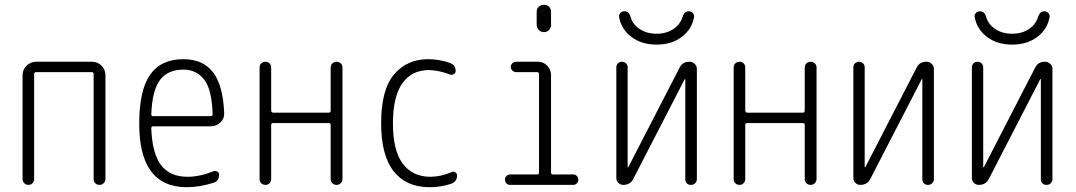

<svg xmlns="http://www.w3.org/2000/svg" viewBox="-20 -780 4540 810"><path d="M75.2 -24.4V-462.9Q75.2 -486.3 92.3 -502.9Q109.4 -519.5 131.8 -519.5H368.2Q391.6 -519.5 408.2 -502.9Q424.8 -486.3 424.8 -462.9V-25.4Q424.8 -14.6 417.5 -7.3Q410.2 0 399.9 0Q389.6 0 382.3 -6.8Q375 -13.7 375 -25.4V-467.8Q375 -475.6 367.2 -475.6H131.8Q124 -475.6 124 -467.8V-24.4Q124 -14.6 117.2 -7.3Q110.4 0 100.1 0Q89.8 0 82.5 -6.8Q75.2 -13.7 75.2 -24.4Z M753.9 -486.3Q687.5 -486.3 654.8 -442.4Q622.1 -398.4 618.2 -297.9Q618.2 -290 626 -290H868.2Q877 -290 877 -298.8Q874 -402.3 841.3 -444.3Q808.6 -486.3 753.9 -486.3ZM768.6 9.8Q566.4 9.8 567.4 -259.8Q567.4 -399.4 613.3 -464.8Q659.2 -530.3 753.9 -530.3Q835.9 -530.3 878.4 -475.6Q920.9 -420.9 925.8 -302.7Q926.8 -279.3 909.7 -263.2Q892.6 -247.1 869.1 -247.1H626Q618.2 -247.1 618.2 -238.3Q622.1 -131.8 659.7 -83Q697.3 -34.2 771.5 -34.2Q822.3 -34.2 880.9 -57.6Q888.7 -60.5 896.5 -56.2Q904.3 -51.8 904.3 -43Q904.3 -16.6 880.9 -8.8Q820.3 9.8 768.6 9.8Z M1075.2 -24.4V-496.1Q1075.2 -505.9 1082.5 -512.7Q1089.8 -519.5 1100.1 -519.5Q1110.4 -519.5 1117.2 -512.7Q1124 -505.9 1124 -496.1V-314.5Q1124 -305.7 1131.8 -304.7H1367.2Q1375 -304.7 1375 -314.5V-495.1Q1375 -505.9 1382.3 -512.7Q1389.6 -519.5 1399.9 -519.5Q1410.2 -519.5 1417.5 -512.7Q1424.8 -505.9 1424.8 -495.1V-25.4Q1424.8 -14.6 1417.5 -7.3Q1410.2 0 1399.9 0Q1389.6 0 1382.3 -6.8Q1375 -13.7 1375 -25.4V-252.9Q1375 -260.7 1367.2 -260.7H1131.8Q1124 -260.7 1124 -252.9V-24.4Q1124 -14.6 1117.2 -7.3Q1110.4 0 1100.1 0Q1089.8 0 1082.5 -6.8Q1075.2 -13.7 1075.2 -24.4Z M1793 9.8Q1693.4 9.8 1640.6 -57.6Q1587.9 -125 1587.9 -259.8Q1587.9 -402.3 1642.6 -466.3Q1697.3 -530.3 1786.1 -530.3Q1833 -530.3 1877.9 -514.6Q1902.3 -505.9 1902.3 -480.5Q1902.3 -471.7 1894.5 -467.3Q1886.7 -462.9 1877.9 -465.8Q1833 -483.4 1789.1 -484.4Q1716.8 -484.4 1677.2 -428.2Q1637.7 -372.1 1637.7 -259.8Q1637.7 -144.5 1679.2 -89.4Q1720.7 -34.2 1795.9 -34.2Q1838.9 -34.2 1884.8 -53.7Q1892.6 -57.6 1900.4 -53.2Q1908.2 -48.8 1908.2 -40Q1908.2 -13.7 1883.8 -4.9Q1838.9 9.8 1793 9.8Z M2244.1 -730.5Q2244.1 -743.2 2252.9 -751.5Q2261.7 -759.8 2274.9 -759.8Q2288.1 -759.8 2296.4 -751.5Q2304.7 -743.2 2304.7 -730.5V-675.8Q2304.7 -663.1 2296.4 -653.8Q2288.1 -644.5 2274.9 -644.5Q2261.7 -644.5 2252.9 -653.8Q2244.1 -663.1 2244.1 -675.8ZM2131.8 0Q2123 0 2116.7 -6.3Q2110.4 -12.7 2110.4 -22Q2110.4 -31.2 2116.7 -37.6Q2123 -43.9 2131.8 -43.9H2246.1Q2253.9 -43.9 2253.9 -51.8V-466.8Q2253.9 -475.6 2246.1 -475.6H2157.2Q2148.4 -475.6 2141.6 -482.4Q2134.8 -489.3 2134.8 -498Q2134.8 -506.8 2141.6 -513.2Q2148.4 -519.5 2157.2 -519.5H2249Q2272.5 -519.5 2288.6 -502.9Q2304.7 -486.3 2304.7 -462.9V-51.8Q2304.7 -43.9 2314.5 -43.9H2398.4Q2407.2 -43.9 2413.6 -37.6Q2419.9 -31.2 2419.9 -22Q2419.9 -12.7 2413.6 -6.3Q2407.2 0 2398.4 0Z M2885.7 -732.4Q2895.5 -732.4 2902.3 -725.6Q2909.2 -718.8 2908.2 -709Q2899.4 -657.2 2856.4 -624.5Q2813.5 -591.8 2750 -591.8Q2686.5 -591.8 2643.6 -624.5Q2600.6 -657.2 2591.8 -709Q2590.8 -718.8 2597.2 -725.6Q2603.5 -732.4 2614.3 -732.4Q2633.8 -732.4 2640.6 -708Q2649.4 -676.8 2679.2 -657.2Q2709 -637.7 2750 -637.7Q2791 -637.7 2820.3 -657.2Q2849.6 -676.8 2859.4 -708Q2866.2 -732.4 2885.7 -732.4ZM2609.4 0Q2597.7 0 2588.9 -8.3Q2580.1 -16.6 2580.1 -29.3V-496.1Q2580.1 -505.9 2586.9 -512.7Q2593.8 -519.5 2604 -519.5Q2614.3 -519.5 2621.1 -512.7Q2627.9 -505.9 2627.9 -496.1V-75.2Q2627.9 -74.2 2628.9 -74.2Q2630.9 -74.2 2630.9 -75.2L2846.7 -494.1Q2859.4 -520.5 2889.6 -519.5Q2901.4 -519.5 2910.6 -510.7Q2919.9 -502 2919.9 -490.2V-24.4Q2919.9 -14.6 2913.1 -7.3Q2906.2 0 2895 0Q2883.8 0 2877.4 -6.8Q2871.1 -13.7 2871.1 -24.4V-445.3Q2871.1 -446.3 2870.1 -446.3Q2868.2 -446.3 2868.2 -445.3L2652.3 -26.4Q2639.6 0 2609.4 0Z M3075.2 -24.4V-496.1Q3075.2 -505.9 3082.5 -512.7Q3089.8 -519.5 3100.1 -519.5Q3110.4 -519.5 3117.2 -512.7Q3124 -505.9 3124 -496.1V-314.5Q3124 -305.7 3131.8 -304.7H3367.2Q3375 -304.7 3375 -314.5V-495.1Q3375 -505.9 3382.3 -512.7Q3389.6 -519.5 3399.9 -519.5Q3410.2 -519.5 3417.5 -512.7Q3424.8 -505.9 3424.8 -495.1V-25.4Q3424.8 -14.6 3417.5 -7.3Q3410.2 0 3399.9 0Q3389.6 0 3382.3 -6.8Q3375 -13.7 3375 -25.4V-252.9Q3375 -260.7 3367.2 -260.7H3131.8Q3124 -260.7 3124 -252.9V-24.4Q3124 -14.6 3117.2 -7.3Q3110.4 0 3100.1 0Q3089.8 0 3082.5 -6.8Q3075.2 -13.7 3075.2 -24.4Z M3609.4 0Q3597.7 0 3588.9 -8.3Q3580.1 -16.6 3580.1 -29.3V-496.1Q3580.1 -505.9 3586.9 -512.7Q3593.8 -519.5 3604 -519.5Q3614.3 -519.5 3621.1 -512.7Q3627.9 -505.9 3627.9 -496.1V-75.2Q3627.9 -74.2 3628.9 -74.2Q3630.9 -74.2 3630.9 -75.2L3846.7 -494.1Q3859.4 -520.5 3889.6 -519.5Q3901.4 -519.5 3910.6 -510.7Q3919.9 -502 3919.9 -490.2V-24.4Q3919.9 -14.6 3913.1 -7.3Q3906.2 0 3895 0Q3883.8 0 3877.4 -6.8Q3871.1 -13.7 3871.1 -24.4V-445.3Q3871.1 -446.3 3870.1 -446.3Q3868.2 -446.3 3868.2 -445.3L3652.3 -26.4Q3639.6 0 3609.4 0Z M4385.7 -732.4Q4395.5 -732.4 4402.3 -725.6Q4409.2 -718.8 4408.2 -709Q4399.4 -657.2 4356.4 -624.5Q4313.5 -591.8 4250 -591.8Q4186.5 -591.8 4143.6 -624.5Q4100.6 -657.2 4091.8 -709Q4090.8 -718.8 4097.2 -725.6Q4103.5 -732.4 4114.3 -732.4Q4133.8 -732.4 4140.6 -708Q4149.4 -676.8 4179.2 -657.2Q4209 -637.7 4250 -637.7Q4291 -637.7 4320.3 -657.2Q4349.6 -676.8 4359.4 -708Q4366.2 -732.4 4385.7 -732.4ZM4109.4 0Q4097.7 0 4088.9 -8.3Q4080.1 -16.6 4080.1 -29.3V-496.1Q4080.1 -505.9 4086.9 -512.7Q4093.8 -519.5 4104 -519.5Q4114.3 -519.5 4121.1 -512.7Q4127.9 -505.9 4127.9 -496.1V-75.2Q4127.9 -74.2 4128.9 -74.2Q4130.9 -74.2 4130.9 -75.2L4346.7 -494.1Q4359.4 -520.5 4389.6 -519.5Q4401.4 -519.5 4410.6 -510.7Q4419.9 -502 4419.9 -490.2V-24.4Q4419.9 -14.6 4413.1 -7.3Q4406.2 0 4395 0Q4383.8 0 4377.4 -6.8Q4371.1 -13.7 4371.1 -24.4V-445.3Q4371.1 -446.3 4370.1 -446.3Q4368.2 -446.3 4368.2 -445.3L4152.3 -26.4Q4139.6 0 4109.4 0Z"/></svg>

Font: Rounded-X Mgen+ 1m light
Style: Regular
Weight: 200
Designer: [Source Han Sans]
Ryoko NISHIZUKA  (kana & ideographs); Paul D. Hunt (Latin, Greek & Cyrillic); Wenlong ZHANG  (bopomofo
Version: Version 1.059.20150602